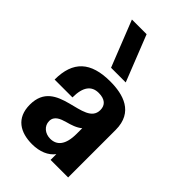

<svg xmlns="http://www.w3.org/2000/svg" viewBox="-235 -851 943 943"><g transform="rotate(45 236.5 -380.0)"><path d="M37 -120C37 -26 101 10 182 10C235 10 277 -8 301 -40V0H423V-330C423 -454 325 -480 236 -480C101 -480 36 -421 36 -293H160C160 -367 187 -400 236 -400C279 -400 301 -380 301 -346C301 -228 37 -312 37 -120ZM226 -72C191 -72 161 -95 161 -130C161 -165 193 -177 225 -186C251 -193 280 -202 301 -220V-181C301 -103 271 -72 226 -72ZM191 -530H293L198 -770H96Z"/></g></svg>

Font: Tanklager Original
Style: Regular
Weight: 400
Designer: Ariel Martín Pérez
Foundry: Tunera Type Foundry
Version: Version 1.000;Glyphs 3.3 (3310)